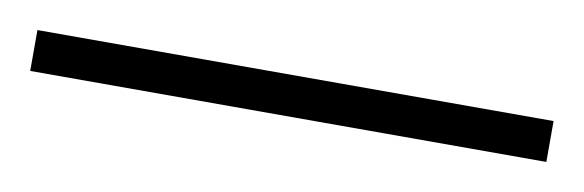

<svg xmlns="http://www.w3.org/2000/svg" viewBox="-25 32 450 148"><g transform="rotate(10 200.0 106.0)"><path d="M402 122V90H-2V122Z"/></g></svg>

Font: Noto Sans Bengali ExtraCondensed ExtraLight
Style: Regular
Weight: 200
Width: 2
Designer: Joana Ranito - Universal Thirst; Jelle Bosma - Monotype Design Team
Foundry: Universal Thirst ehf.
Version: Version 3.000